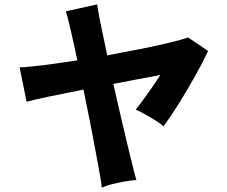

<svg xmlns="http://www.w3.org/2000/svg" viewBox="-20 -816 1040 881"><path d="M447 45Q446 28 438 -16Q430 -60 418.5 -123Q407 -186 392.5 -259Q378 -332 363 -405Q272 -387 200.5 -372Q129 -357 102 -349L70 -507Q108 -508 179 -517Q250 -526 335 -539Q317 -624 302.5 -686Q288 -748 282 -764L426 -796Q427 -780 440 -715Q453 -650 472 -562Q553 -577 628.5 -592Q704 -607 761 -621Q818 -635 843 -644L935 -582Q911 -531 875.5 -467.5Q840 -404 802 -343Q764 -282 730 -236Q718 -248 694 -263Q670 -278 645 -292Q620 -306 603 -313Q626 -342 657 -385.5Q688 -429 716 -472Q668 -463 612.5 -452.5Q557 -442 500 -431Q517 -356 534 -282.5Q551 -209 566 -147Q581 -85 591.5 -43Q602 -1 606 10Q583 11 553 16.5Q523 22 494.5 29Q466 36 447 45Z"/></svg>

Font: Zen Kaku Gothic New Black
Style: Regular
Weight: 900
Designer: Yoshimichi Ohira
Foundry: Positype
Version: Version 1.001